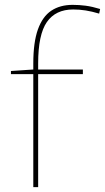

<svg xmlns="http://www.w3.org/2000/svg" viewBox="-20 -770 432 790"><path d="M117 0V-465H25V-478L117 -484V-509Q117 -596 136 -649Q155 -702 191 -726Q227 -750 279 -750Q306 -750 332.5 -746.5Q359 -743 392 -733L388 -714Q358 -723 332.5 -727Q307 -731 281 -731Q209 -731 173 -679.5Q137 -628 137 -509V-484H321V-465H137V0Z"/></svg>

Font: Georama ExtraCondensed Thin Thin
Style: Regular
Weight: 250
Version: Version 1.001